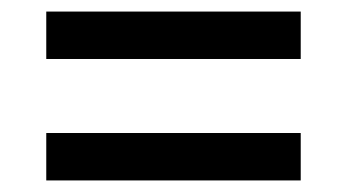

<svg xmlns="http://www.w3.org/2000/svg" viewBox="-20 -499 600 332"><path d="M500 -479V-397H60V-479ZM500 -269V-187H60V-269Z"/></svg>

Font: Roboto Serif 20pt Medium
Style: Regular
Weight: 500
Version: Version 1.008